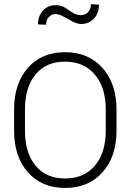

<svg xmlns="http://www.w3.org/2000/svg" viewBox="-20 -901 649 931"><path d="M492.7 -266.6V-371.6Q492.7 -477.1 439.7 -539.6Q386.7 -602.1 294.9 -602.1Q203.1 -602.1 152.1 -539.8Q101.1 -477.5 101.1 -371.6V-266.6Q101.1 -160.2 152.3 -97.9Q203.6 -35.6 295.7 -35.6Q387.7 -35.6 440.2 -97.9Q492.7 -160.2 492.7 -266.6ZM544.9 -370.6V-266.6Q544.9 -141.6 477.1 -65.7Q409.2 10.3 295.7 10.3Q182.1 10.3 115.2 -65.7Q48.3 -141.6 48.3 -266.6V-370.6Q48.3 -495.6 115 -571.8Q181.6 -647.9 295.2 -647.9Q408.7 -647.9 476.8 -571.8Q544.9 -495.6 544.9 -370.6ZM374.5 -784.7Q355.5 -784.7 332 -796.6Q308.6 -808.6 287.4 -820.8Q266.1 -833 248.5 -833Q231 -833 217.3 -819.1Q203.6 -805.2 203.6 -781.2L164.1 -782.7Q164.1 -823.2 188.2 -849.6Q212.4 -876 250 -876Q274.9 -876 295.4 -863.8Q302.7 -859.4 314.5 -851.3Q326.2 -843.3 332 -839.4Q337.9 -835.4 349.4 -831.5Q360.8 -827.6 372.1 -827.6Q393.1 -827.6 407 -842.3Q420.9 -856.9 420.9 -880.9L460 -878.4Q460 -836.9 435.5 -810.8Q411.1 -784.7 374.5 -784.7Z"/></svg>

Font: Yantramanav Light
Style: Regular
Weight: 300
Version: Version 1.001;PS 1.0;hotconv 1.0.72;makeotf.lib2.5.5900; ttf